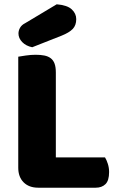

<svg xmlns="http://www.w3.org/2000/svg" viewBox="-20 -871 553 894"><path d="M158 3Q115 3 90 -22Q65 -47 65 -90V-607Q76 -609 100 -612.5Q124 -616 146 -616Q169 -616 186.5 -612.5Q204 -609 216 -600Q228 -591 234 -575Q240 -559 240 -533V-138H469Q476 -127 482 -108.5Q488 -90 488 -70Q488 -30 471 -13.5Q454 3 426 3ZM244 -851Q293 -847 314 -827.5Q335 -808 335 -782Q335 -753 318.5 -736Q302 -719 267 -705L130 -651Q101 -657 83.5 -675Q66 -693 66 -715Q66 -729 73.5 -742Q81 -755 97 -763Z"/></svg>

Font: Baloo Tamma
Style: Regular
Weight: 400
Designer: Divya Kowshik and Ek Type
Foundry: Ek Type
Version: Version 1.007;PS 1.000;hotconv 1.0.88;makeotf.lib2.5.647800